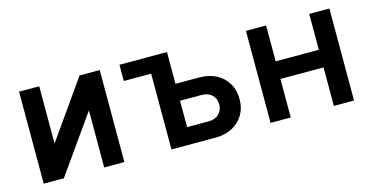

<svg xmlns="http://www.w3.org/2000/svg" viewBox="-59 -771 2001 1030"><g transform="rotate(-15 942.0 -255.5)"><path d="M80 0V-511H192V-193L416 -511H528V0H416V-317L192 0Z M637.5 -421V-511H877.5V-421ZM789.5 0V-511H901.5V-334.5H1034Q1087 -334.5 1127.2 -313.5Q1167.5 -292.5 1190 -254.5Q1212.5 -216.5 1212.5 -166.5Q1212.5 -117 1190 -79.5Q1167.5 -42 1127.2 -21Q1087 0 1034 0ZM901.5 -94H1021Q1057 -94 1078.2 -114.2Q1099.5 -134.5 1099.5 -167Q1099.5 -200.5 1078.2 -220.5Q1057 -240.5 1021 -240.5H901.5Z M1340 0V-511H1452V-312H1691.5V-511H1803.5V0H1691.5V-214H1452V0Z"/></g></svg>

Font: Overpass SemiBold
Style: Regular
Weight: 600
Designer: Delve Withrington, Dave Bailey, Thomas Jockin
Foundry: Delve Fonts LLC
Version: Version 4.000